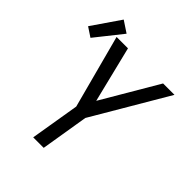

<svg xmlns="http://www.w3.org/2000/svg" viewBox="-255 -960 1086 1086"><g transform="rotate(45 288.5 -416.5)"><path d="M202 0 251 -295 134 -735H225L308 -398L506 -735H597L333 -286L286 0ZM33 -627 -23 -664 93 -833 161 -788Z"/></g></svg>

Font: Iosevka SS04 Extended Oblique
Style: Regular
Weight: 400
Width: 7
Italic angle: -9°
Monospace: yes
Designer: Belleve Invis
Foundry: Belleve Invis
Version: Version 19.0.0; ttfautohint (v1.8.4)